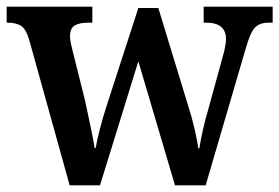

<svg xmlns="http://www.w3.org/2000/svg" viewBox="-21 -556 838 576"><path d="M67 -435Q58 -467 43.5 -477.5Q29 -488 1 -488H-1V-536H256V-488H245Q217 -488 203 -479.5Q189 -471 189 -446Q189 -438 191.5 -426Q194 -414 197 -403L234 -255Q242 -219 250.5 -177.5Q259 -136 263 -112H266Q270 -136 279 -170.5Q288 -205 299 -239L394 -532H454L544 -237Q555 -203 563 -168Q571 -133 574 -111H577Q581 -136 587.5 -165.5Q594 -195 606 -236L648 -389Q652 -402 654.5 -416.5Q657 -431 657 -439Q657 -488 597 -488H590V-536H797V-488H785Q758 -488 744 -473.5Q730 -459 716 -410L596 0H504L394 -372L279 0H188Z"/></svg>

Font: Noto Serif Tamil SemiCondensed SemiBold
Style: Italic
Weight: 600
Width: 4
Italic angle: -12°
Designer: Indian Type Foundry, Tom Grace, and the Monotype Design Team
Foundry: Monotype Imaging Inc.
Version: Version 2.003; ttfautohint (v1.8.4.7-5d5b)